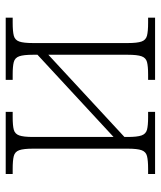

<svg xmlns="http://www.w3.org/2000/svg" viewBox="36 -612 576 689"><g transform="rotate(90 324.5 -268.0)"><path d="M44 0V-25H62Q93 -25 108.5 -29Q124 -33 129.5 -48.5Q135 -64 135 -98V-438Q135 -472 129.5 -487.5Q124 -503 108.5 -507Q93 -511 62 -511H44V-536H267V-511H248Q218 -511 203 -507Q188 -503 182.5 -487.5Q177 -472 177 -438V-153L472 -426V-438Q472 -472 466.5 -487.5Q461 -503 446 -507Q431 -511 401 -511H382V-536H605V-511H587Q556 -511 540.5 -507Q525 -503 519.5 -487.5Q514 -472 514 -438V-98Q514 -64 519.5 -48.5Q525 -33 540.5 -29Q556 -25 587 -25H605V0H382V-25H401Q431 -25 446 -29Q461 -33 466.5 -48.5Q472 -64 472 -98V-387L177 -114V-98Q177 -64 182.5 -48.5Q188 -33 203 -29Q218 -25 248 -25H267V0Z"/></g></svg>

Font: Noto Serif ExtraLight
Style: Regular
Weight: 200
Designer: Monotype Design Team
Foundry: Monotype Imaging Inc.
Version: Version 2.015; ttfautohint (v1.8.4.7-5d5b)